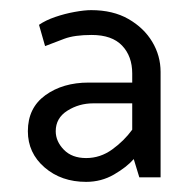

<svg xmlns="http://www.w3.org/2000/svg" viewBox="-20 -722 372 379"><path d="M90 -463Q90 -489 113 -503.5Q136 -518 164 -518H241V-466Q225 -444 201.5 -427Q178 -410 150 -410Q122 -410 106 -426.5Q90 -443 90 -463ZM69 -631Q87 -638 107 -645.5Q127 -653 161 -653Q201 -653 221 -632Q241 -611 241 -577V-559H155Q104 -559 69.5 -534Q35 -509 35 -463Q35 -420 68 -391.5Q101 -363 150 -363Q180 -363 205 -377.5Q230 -392 244 -408L255 -372H297V-580Q297 -612 280.5 -639.5Q264 -667 233.5 -684.5Q203 -702 160 -702Q147 -702 127.5 -698.5Q108 -695 89 -688.5Q70 -682 57 -673Z"/></svg>

Font: Catamaran Light
Style: Regular
Weight: 300
Designer: Pria Ravichandran
Version: Version 2.000